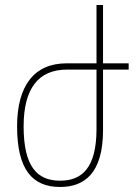

<svg xmlns="http://www.w3.org/2000/svg" viewBox="-20 -734 544 764"><path d="M246 -457H364V-221C364 -63 304 -15 219 -15C128 -15 74 -71 74 -231C74 -382 133 -457 246 -457ZM245 -482C117 -482 48 -394 48 -231C48 -59 109 10 219 10C314 10 390 -42 390 -217V-457H492V-482H390V-714H364V-482Z"/></svg>

Font: Noto Sans Armenian ExtraCondensed Thin
Style: Regular
Weight: 100
Width: 2
Designer: Monotype Design Team
Foundry: Monotype Imaging Inc.
Version: Version 2.008